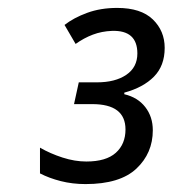

<svg xmlns="http://www.w3.org/2000/svg" viewBox="-20 -874 436 485"><path d="M196 -409Q163 -409 133.5 -416.5Q104 -424 81 -436V-501Q107 -486 138 -476Q169 -466 198 -466Q248 -466 272.5 -488Q297 -510 297 -547Q297 -611 213 -611H167L179 -666H225Q271 -666 299 -685Q327 -704 327 -739Q327 -798 263 -796Q237 -795 214.5 -786.5Q192 -778 171 -763L143 -811Q166 -829 200 -841.5Q234 -854 276 -854Q336 -854 366 -825Q396 -796 396 -753Q396 -708 369 -680.5Q342 -653 294 -640V-636Q328 -628 347 -603.5Q366 -579 366 -545Q366 -487 324.5 -448Q283 -409 196 -409Z"/></svg>

Font: BC Sans
Style: Italic
Weight: 400
Italic angle: -12°
Designer: Monotype Design Team
Designer: Province of B.C.
Foundry: Monotype Imaging Inc.
Version: Version 2.000;GOOG;noto-source:20170915:90ef993387c0